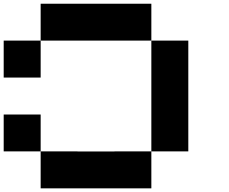

<svg xmlns="http://www.w3.org/2000/svg" viewBox="-20 -820 1240 1040"><path d="M799.8 -799.8V-600.1H200.2V-799.8ZM600.1 0.5V0H799.8V200.2H200.2V0H399.9V0.5ZM0 -600.1H200.2V-399.9H0ZM799.8 -600.1H1000V0H799.8ZM200.2 0H0V-199.7H200.2Z"/></svg>

Font: QuinqueFive
Style: Regular
Weight: 400
Monospace: yes
Designer: GGBotNet
Foundry: GGBotNet
Version: 1.1